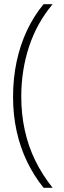

<svg xmlns="http://www.w3.org/2000/svg" viewBox="-20 -734 304 912"><path d="M42 -274Q42 -362 59 -441.5Q76 -521 108.5 -590Q141 -659 187 -714H230Q155 -625 118 -512.5Q81 -400 81 -275Q81 -193 97.5 -116.5Q114 -40 147.5 28.5Q181 97 230 158H187Q141 101 108.5 33.5Q76 -34 59 -111Q42 -188 42 -274Z"/></svg>

Font: Noto Sans Armenian ExtraLight
Style: Regular
Weight: 250
Designer: Monotype Design Team
Foundry: Monotype Imaging Inc.
Version: Version 2.007